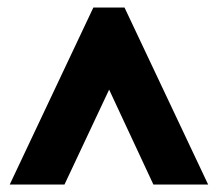

<svg xmlns="http://www.w3.org/2000/svg" viewBox="-20 -734 581 512"><path d="M6 -242H152L271 -495L389 -242H535L312 -714H229Z"/></svg>

Font: Noto Sans Hebrew ExtraCondensed Black
Style: Regular
Weight: 900
Width: 2
Designer: Monotype Design Team
Foundry: Monotype Imaging Inc.
Version: Version 2.004